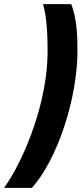

<svg xmlns="http://www.w3.org/2000/svg" viewBox="-101 -754 403 932"><path d="M-81 158H54C179 18 275 -278 275 -507C275 -591 271 -664 245 -734H108C127 -667 130 -582 130 -501C130 -274 28 3 -81 158Z"/></svg>

Font: Noto Sans ExtraCondensed Black
Style: Italic
Weight: 900
Width: 2
Italic angle: -12°
Designer: Monotype Design Team
Foundry: Monotype Imaging Inc.
Version: Version 2.013